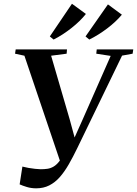

<svg xmlns="http://www.w3.org/2000/svg" viewBox="-20 -1012 746 1046"><path d="M177 14Q150.5 14 126.5 6.8Q102.5 -0.5 87 -7.5L102 -104.5Q117.5 -100.5 135.5 -97.2Q153.5 -94 171 -92.2Q188.5 -90.5 201.5 -90Q221 -90 238.5 -92.5Q256 -95 272.5 -104.8Q289 -114.5 305.2 -136Q321.5 -157.5 339 -196L315.5 -109.5L113 -708.5L62 -719.5L65.5 -743H345L343 -719.5L258.5 -708.5L360 -360.5L396.5 -226L361.5 -207.5L428.5 -357L583 -707.5L504.5 -719.5L507 -743H706L702.5 -719.5L645 -709L400.5 -204Q377.5 -156.5 354.5 -116.5Q331.5 -76.5 305.8 -47.2Q280 -18 248.5 -2Q217 14 177 14ZM251.5 -813.5 372 -991.5 448 -936Q433 -917 412.8 -897.2Q392.5 -877.5 369 -859Q345.5 -840.5 320.8 -824.5Q296 -808.5 272 -796.5ZM446 -813.5 568 -988 644 -932Q628.5 -913.5 608 -894.2Q587.5 -875 564 -857.2Q540.5 -839.5 515.8 -824Q491 -808.5 466.5 -796.5Z"/></svg>

Font: Merriweather 120pt SemiBold
Style: Italic
Weight: 600
Italic angle: -7.8°
Version: Version 2.101